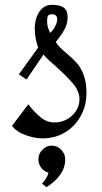

<svg xmlns="http://www.w3.org/2000/svg" viewBox="-20 -561 424 795"><path d="M260 -492Q260 -465 249.5 -444Q239 -423 227 -408Q215 -393 211 -387Q223 -367 256 -340Q283 -317 299 -299Q315 -281 326.5 -250.5Q338 -220 338 -176Q338 -124 314.5 -81Q291 -38 249.5 -13Q208 12 156 12Q124 12 86 -1.5Q48 -15 30 -40L97 -129Q121 -98 147.5 -76Q174 -54 205 -54Q248 -54 278.5 -82.5Q309 -111 309 -151Q309 -183 282.5 -214.5Q256 -246 208 -289Q202 -294 185 -309.5Q168 -325 160 -335L90 -232L58 -253L138 -364Q124 -403 124 -441Q124 -484 143 -512.5Q162 -541 195 -541Q229 -541 244.5 -529Q260 -517 260 -492ZM175 -474Q175 -456 180 -443Q185 -430 187 -425Q198 -432 207.5 -450.5Q217 -469 217 -482Q217 -491 211.5 -496.5Q206 -502 195 -502Q182 -502 178.5 -495Q175 -488 175 -474ZM194 42Q172 42 155.5 59Q139 76 139 99Q139 118 150.5 133.5Q162 149 181 154Q174 179 154 199L172 214Q206 194 228 164Q250 134 250 99Q250 76 233.5 59Q217 42 194 42Z"/></svg>

Font: Amita
Style: Regular
Weight: 400
Designer: Eduardo Rodriguez Tunni, Modular Infotech, Brian J. Bonislawsky
Foundry: Eduardo Rodriguez Tunni, Modular Infotech, Brian J. Bonislawsky
Version: Version 1.004